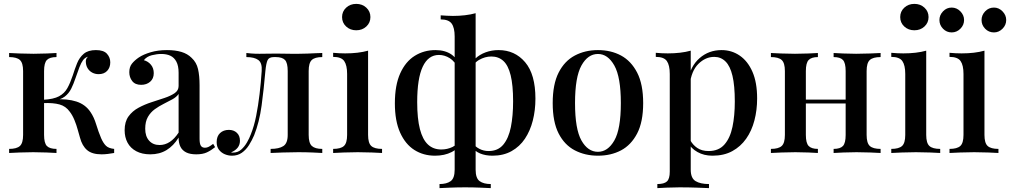

<svg xmlns="http://www.w3.org/2000/svg" viewBox="-20 -788 5203 989"><path d="M474 -530Q514 -530 531 -511Q548 -492 548 -467Q548 -440 532 -423Q516 -406 488 -406Q470 -406 455 -414Q440 -422 431 -437Q422 -452 422 -473Q422 -479 425 -485.5Q428 -492 434 -496Q418 -492 408 -478.5Q398 -465 389 -441.5Q380 -418 368 -383Q359 -356 347 -331.5Q335 -307 313.5 -290.5Q292 -274 254 -269L261 -276Q327 -280 373.5 -265Q420 -250 446 -211Q464 -185 475.5 -147Q487 -109 501 -76Q512 -51 525.5 -37.5Q539 -24 568 -21V0Q552 3 535 5Q518 7 503 7Q454 7 428.5 -15Q403 -37 392 -79Q387 -95 380.5 -119.5Q374 -144 363.5 -169.5Q353 -195 339 -213Q319 -241 286.5 -250Q254 -259 203 -257V-274Q256 -277 284 -292Q312 -307 327 -334Q342 -361 355 -400Q365 -432 377 -462Q389 -492 411.5 -511Q434 -530 474 -530ZM271 -515V-494Q236 -494 221.5 -479Q207 -464 207 -422V-93Q207 -51 221.5 -36Q236 -21 271 -21V0Q254 -1 220 -2.5Q186 -4 151 -4Q117 -4 81 -2.5Q45 -1 27 0V-21Q66 -21 82.5 -36Q99 -51 99 -93V-422Q99 -464 82.5 -479Q66 -494 27 -494V-515Q45 -514 81.5 -512.5Q118 -511 153 -511Q187 -511 221 -512.5Q255 -514 271 -515Z M754 7Q712 7 682 -9Q652 -25 637 -53Q622 -81 622 -117Q622 -161 642 -188.5Q662 -216 693.5 -233Q725 -250 760.5 -261.5Q796 -273 827.5 -283.5Q859 -294 879.5 -308Q900 -322 900 -345V-413Q900 -449 888.5 -470.5Q877 -492 857.5 -501Q838 -510 811 -510Q788 -510 762 -503.5Q736 -497 721 -478Q743 -472 757.5 -454.5Q772 -437 772 -411Q772 -383 753.5 -367Q735 -351 707 -351Q676 -351 661 -370.5Q646 -390 646 -416Q646 -443 659.5 -460Q673 -477 695 -492Q719 -508 756.5 -519Q794 -530 840 -530Q883 -530 914.5 -520.5Q946 -511 967 -490Q992 -467 1000 -432.5Q1008 -398 1008 -349V-73Q1008 -48 1014.5 -37.5Q1021 -27 1036 -27Q1046 -27 1055.5 -32Q1065 -37 1078 -47L1088 -30Q1067 -13 1045.5 -3Q1024 7 991 7Q959 7 939 -3Q919 -13 909.5 -32Q900 -51 900 -79Q874 -37 838 -15Q802 7 754 7ZM802 -41Q830 -41 854.5 -57Q879 -73 900 -105V-304Q889 -288 868 -276.5Q847 -265 823 -253Q799 -241 777.5 -225.5Q756 -210 742 -186Q728 -162 728 -125Q728 -86 748 -63.5Q768 -41 802 -41Z M1640 -515V-494Q1602 -494 1586 -479Q1570 -464 1570 -422V-93Q1570 -51 1586.5 -36Q1603 -21 1640 -21V0Q1623 -1 1589.5 -2.5Q1556 -4 1516 -4Q1477 -4 1436.5 -2.5Q1396 -1 1374 0V-21Q1417 -21 1439.5 -35.5Q1462 -50 1462 -93V-422Q1462 -464 1448 -479Q1434 -494 1400 -494H1391Q1366 -494 1358.5 -478.5Q1351 -463 1347 -422Q1339 -329 1327.5 -244Q1316 -159 1289 -91Q1278 -65 1262.5 -40.5Q1247 -16 1225.5 -1Q1204 14 1175 14Q1156 14 1138 6.5Q1120 -1 1108 -16.5Q1096 -32 1096 -56Q1096 -86 1113.5 -102.5Q1131 -119 1159 -119Q1184 -119 1200 -104Q1216 -89 1216 -63Q1216 -42 1204 -27Q1192 -12 1170 -3Q1172 -2 1175.5 -2Q1179 -2 1181 -2Q1205 -2 1222.5 -17.5Q1240 -33 1252.5 -55Q1265 -77 1272 -96Q1289 -138 1299.5 -191Q1310 -244 1317 -303Q1324 -362 1328 -422Q1331 -464 1310.5 -479Q1290 -494 1249 -494V-515Q1257 -514 1274.5 -512.5Q1292 -511 1316 -511Q1336 -511 1357 -511.5Q1378 -512 1403 -512Q1425 -512 1442.5 -511.5Q1460 -511 1478.5 -511Q1497 -511 1519 -511Q1541 -511 1564.5 -512Q1588 -513 1608.5 -514Q1629 -515 1640 -515Z M1815 -768Q1846 -768 1867 -748.5Q1888 -729 1888 -700Q1888 -671 1867 -651.5Q1846 -632 1815 -632Q1784 -632 1763 -651.5Q1742 -671 1742 -700Q1742 -729 1763 -748.5Q1784 -768 1815 -768ZM1876 -527V-93Q1876 -51 1892.5 -36Q1909 -21 1948 -21V0Q1931 -1 1895.5 -2.5Q1860 -4 1823 -4Q1788 -4 1751 -2.5Q1714 -1 1696 0V-21Q1735 -21 1751.5 -36Q1768 -51 1768 -93V-407Q1768 -452 1753 -473.5Q1738 -495 1696 -495V-516Q1728 -513 1758 -513Q1792 -513 1821.5 -516.5Q1851 -520 1876 -527Z M2430 -720V86Q2430 130 2450.5 145Q2471 160 2508 160V181Q2487 180 2452 178.5Q2417 177 2376 177Q2336 177 2300 178.5Q2264 180 2244 181V160Q2281 160 2301.5 145Q2322 130 2322 86V-600Q2322 -645 2306.5 -666.5Q2291 -688 2250 -688V-709Q2266 -708 2281.5 -707Q2297 -706 2313 -706Q2345 -706 2375 -709.5Q2405 -713 2430 -720ZM2223 -530Q2273 -530 2306 -507Q2339 -484 2357 -430L2339 -436Q2323 -472 2296.5 -488.5Q2270 -505 2241 -505Q2186 -505 2157.5 -444.5Q2129 -384 2129 -262Q2129 -177 2143 -123Q2157 -69 2184.5 -43.5Q2212 -18 2253 -18Q2284 -18 2311 -31Q2338 -44 2343 -70L2353 -59Q2344 -24 2307 -5Q2270 14 2221 14Q2161 14 2114.5 -15.5Q2068 -45 2041 -105Q2014 -165 2014 -256Q2014 -349 2041.5 -410Q2069 -471 2116.5 -500.5Q2164 -530 2223 -530ZM2548 -530Q2632 -530 2685 -467.5Q2738 -405 2738 -280Q2738 -220 2724.5 -167Q2711 -114 2684 -73.5Q2657 -33 2615 -9.5Q2573 14 2517 14Q2481 14 2453 2.5Q2425 -9 2405 -36L2411 -55Q2427 -33 2449 -21.5Q2471 -10 2497 -10Q2545 -10 2572.5 -43Q2600 -76 2611.5 -133.5Q2623 -191 2623 -266Q2623 -349 2610.5 -400Q2598 -451 2573 -474Q2548 -497 2511 -497Q2478 -497 2447 -479Q2416 -461 2409 -423L2394 -431Q2404 -463 2427 -485Q2450 -507 2481.5 -518.5Q2513 -530 2548 -530Z M3060 -530Q3127 -530 3179 -502Q3231 -474 3262 -414Q3293 -354 3293 -257Q3293 -160 3262 -100.5Q3231 -41 3179 -13.5Q3127 14 3060 14Q2994 14 2941 -13.5Q2888 -41 2857.5 -100.5Q2827 -160 2827 -257Q2827 -354 2857.5 -414Q2888 -474 2941 -502Q2994 -530 3060 -530ZM3060 -510Q3008 -510 2975 -450.5Q2942 -391 2942 -257Q2942 -123 2975 -64.5Q3008 -6 3060 -6Q3111 -6 3144.5 -64.5Q3178 -123 3178 -257Q3178 -391 3144.5 -450.5Q3111 -510 3060 -510Z M3538 -527V86Q3538 130 3563 145Q3588 160 3632 160V181Q3609 180 3568 178.5Q3527 177 3480 177Q3447 177 3415 178.5Q3383 180 3366 181V160Q3401 160 3415.5 146.5Q3430 133 3430 96V-407Q3430 -452 3415 -473.5Q3400 -495 3358 -495V-516Q3390 -513 3420 -513Q3453 -513 3483 -516.5Q3513 -520 3538 -527ZM3697 -530Q3749 -530 3790.5 -501.5Q3832 -473 3856 -418Q3880 -363 3880 -281Q3880 -221 3866 -167.5Q3852 -114 3823.5 -73.5Q3795 -33 3752 -9.5Q3709 14 3650 14Q3606 14 3572.5 -5Q3539 -24 3525 -53L3535 -67Q3548 -42 3571.5 -26Q3595 -10 3630 -10Q3682 -10 3711.5 -43.5Q3741 -77 3753 -134.5Q3765 -192 3765 -265Q3765 -347 3753 -397.5Q3741 -448 3717 -471.5Q3693 -495 3659 -495Q3614 -495 3577.5 -459Q3541 -423 3533 -351L3523 -372Q3536 -447 3583.5 -488.5Q3631 -530 3697 -530Z M4516 -515V-494Q4477 -494 4460.5 -479Q4444 -464 4444 -422V-93Q4444 -51 4460.5 -36Q4477 -21 4516 -21V0Q4499 -1 4463 -2.5Q4427 -4 4392 -4Q4358 -4 4324.5 -2.5Q4291 -1 4274 0V-21Q4308 -21 4322 -36Q4336 -51 4336 -93V-422Q4336 -464 4322 -479Q4308 -494 4274 -494V-515Q4291 -514 4323.5 -512.5Q4356 -511 4390 -511Q4425 -511 4461.5 -512.5Q4498 -514 4516 -515ZM4193 -515V-494Q4160 -494 4145.5 -479Q4131 -464 4131 -422V-93Q4131 -51 4145.5 -36Q4160 -21 4193 -21V0Q4177 -1 4144.5 -2.5Q4112 -4 4077 -4Q4043 -4 4006 -2.5Q3969 -1 3951 0V-21Q3990 -21 4006.5 -36Q4023 -51 4023 -93V-422Q4023 -464 4006.5 -479Q3990 -494 3951 -494V-515Q3969 -514 4005 -512.5Q4041 -511 4075 -511Q4110 -511 4143.5 -512.5Q4177 -514 4193 -515ZM4372 -275V-255H4090V-275Z M4690 -768Q4721 -768 4742 -748.5Q4763 -729 4763 -700Q4763 -671 4742 -651.5Q4721 -632 4690 -632Q4659 -632 4638 -651.5Q4617 -671 4617 -700Q4617 -729 4638 -748.5Q4659 -768 4690 -768ZM4751 -527V-93Q4751 -51 4767.5 -36Q4784 -21 4823 -21V0Q4806 -1 4770.5 -2.5Q4735 -4 4698 -4Q4663 -4 4626 -2.5Q4589 -1 4571 0V-21Q4610 -21 4626.5 -36Q4643 -51 4643 -93V-407Q4643 -452 4628 -473.5Q4613 -495 4571 -495V-516Q4603 -513 4633 -513Q4667 -513 4696.5 -516.5Q4726 -520 4751 -527Z M5051 -527V-93Q5051 -51 5067.5 -36Q5084 -21 5123 -21V0Q5106 -1 5070.5 -2.5Q5035 -4 4998 -4Q4963 -4 4926 -2.5Q4889 -1 4871 0V-21Q4910 -21 4926.5 -36Q4943 -51 4943 -93V-407Q4943 -452 4928 -473.5Q4913 -495 4871 -495V-516Q4903 -513 4933 -513Q4967 -513 4996.5 -516.5Q5026 -520 5051 -527ZM5100 -749Q5125 -749 5144 -729.5Q5163 -710 5163 -685Q5163 -659 5144 -640Q5125 -621 5100 -621Q5073 -621 5054.5 -640Q5036 -659 5036 -685Q5036 -710 5054.5 -729.5Q5073 -749 5100 -749ZM4882 -749Q4908 -749 4927 -729.5Q4946 -710 4946 -685Q4946 -659 4927 -640Q4908 -621 4882 -621Q4856 -621 4837.5 -640Q4819 -659 4819 -685Q4819 -710 4837.5 -729.5Q4856 -749 4882 -749Z"/></svg>

Font: Playfair Display Medium
Style: Regular
Weight: 500
Designer: Claus Eggers Sørensen
Foundry: Claus Eggers Sørensen
Version: Version 1.203